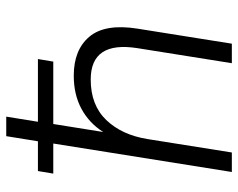

<svg xmlns="http://www.w3.org/2000/svg" viewBox="-92 -652 745 600"><g transform="rotate(-90 280.0 -352.5)"><path d="M42 0 131 -558H37L45 -606H138L154 -705H215L199 -606H395L387 -558H192L167 -402Q195 -446 239.5 -470Q284 -494 343 -494Q424 -494 465 -445Q506 -396 490 -295L443 0H382L429 -295Q452 -441 331 -441Q251 -441 204.5 -392.5Q158 -344 145 -264L103 0Z"/></g></svg>

Font: Nunito Sans Light
Style: Italic
Weight: 300
Italic angle: -9°
Designer: Vernon Adams
Foundry: Vernon Adams
Version: Version 3.006; ttfautohint (v1.8.3)